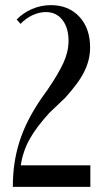

<svg xmlns="http://www.w3.org/2000/svg" viewBox="-20 -728 426 748"><path d="M45 -652Q70 -678 105 -693Q140 -708 178 -708Q247 -708 289 -663Q331 -618 331 -543Q331 -519 325.5 -496Q320 -473 308.5 -449.5Q297 -426 278.5 -401Q260 -376 234 -347L172 -288Q121 -232 95 -185Q69 -138 61 -84H332V0H30Q30 -49 36.5 -92.5Q43 -136 56.5 -178Q70 -220 91 -261Q112 -302 142 -346L165 -378Q208 -441 227.5 -484Q247 -527 247 -569Q247 -620 223 -650.5Q199 -681 159 -681Q133 -681 107 -669Q81 -657 60 -635Z"/></svg>

Font: Moniqa SemBd Heading
Style: Regular
Weight: 600
Designer: Rajesh Rajput
Foundry: Rajesh Rajput
Version: Version 1.000